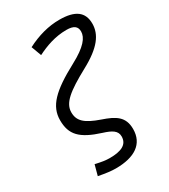

<svg xmlns="http://www.w3.org/2000/svg" viewBox="-232 -850 1050 1193"><g transform="rotate(-30 293.0 -254.0)"><path d="M236.8 233.9C372.6 233.9 452.1 181.2 452.1 74.7C452.1 -13.2 399.4 -44.4 310.1 -74.7C207 -110.4 170.9 -144.5 170.9 -206.1C170.9 -272.5 230.5 -321.3 377.9 -401.4C512.2 -473.6 560.1 -542 560.1 -619.1C560.1 -702.6 506.3 -742.2 393.6 -742.2C315.4 -742.2 237.8 -720.7 159.7 -680.7L186.5 -608.4C248 -639.2 318.8 -665.5 400.4 -665.5C452.6 -665.5 475.1 -647.9 475.1 -611.8C475.1 -567.9 438.5 -520.5 331.5 -463.4C155.8 -369.6 85.9 -299.8 85.9 -198.7C85.9 -94.7 134.8 -43.5 275.9 1C333.5 19 367.2 37.6 367.2 79.1C367.2 137.2 318.4 159.2 236.3 159.2C208 159.2 179.2 154.8 135.3 144.5L115.2 219.2C169.9 229.5 204.6 233.9 236.8 233.9Z"/></g></svg>

Font: Cascadia Code SemiLight
Style: Italic
Weight: 350
Italic angle: -10°
Monospace: yes
Designer: Aaron Bell
Foundry: Saja Typeworks
Version: Version 2404.023